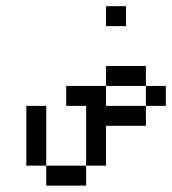

<svg xmlns="http://www.w3.org/2000/svg" viewBox="-20 -582 540 602"><path d="M500 -250V-312.5H437.5V-250H312.5V-312.5H187.5V-250H250V-62.5H125V0H250V-62.5H312.5Q312.5 -62.5 312.5 -187.5H437.5V-250ZM375 -500V-562.5H312.5V-500ZM125 -62.5V-250H62.5V-62.5ZM312.5 -312.5H437.5V-375H312.5Z"/></svg>

Font: Unifont
Style: Regular
Weight: 500
Version: Version 15.1.04